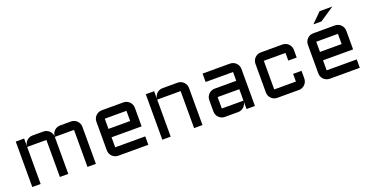

<svg xmlns="http://www.w3.org/2000/svg" viewBox="-31 -1392 3971 2065"><g transform="rotate(-20 1954.5 -360.0)"><path d="M492.2 -423.8V0H396V-423.8H175.8V0H80.1V-520H175.8V-428.2Q176.8 -447.3 184.6 -464.1Q192.4 -481 205.3 -493.4Q218.3 -505.9 235.4 -512.9Q252.4 -520 272 -520H396Q415 -520 432.1 -512.9Q449.2 -505.9 462.4 -493.4Q475.6 -481 483.6 -464.1Q491.7 -447.3 492.2 -428.2Q493.2 -447.3 500.7 -464.1Q508.3 -481 521.2 -493.4Q534.2 -505.9 551.3 -512.9Q568.4 -520 587.9 -520H711.9Q731.9 -520 749.5 -512.5Q767.1 -504.9 780 -491.9Q793 -479 800.5 -461.4Q808.1 -443.8 808.1 -423.8V0H711.9V-423.8Z M1408.2 -210.9H1064V-96.2H1408.2V0H1064Q1044.4 0 1026.9 -7.6Q1009.3 -15.1 996.3 -28.1Q983.4 -41 975.8 -58.6Q968.3 -76.2 968.3 -96.2V-423.8Q968.3 -443.8 975.8 -461.4Q983.4 -479 996.3 -491.9Q1009.3 -504.9 1026.9 -512.5Q1044.4 -520 1064 -520H1312Q1332 -520 1349.6 -512.5Q1367.2 -504.9 1380.1 -491.9Q1393.1 -479 1400.6 -461.4Q1408.2 -443.8 1408.2 -423.8ZM1064 -423.8V-307.1H1312V-423.8Z M2028.3 0H1932.1V-423.8H1664.1V0H1568.4V-520H1664.1V-428.2Q1665 -447.3 1672.9 -464.1Q1680.7 -481 1693.6 -493.4Q1706.5 -505.9 1723.6 -512.9Q1740.7 -520 1760.3 -520H1932.1Q1952.1 -520 1969.7 -512.5Q1987.3 -504.9 2000.2 -491.9Q2013.2 -479 2020.8 -461.4Q2028.3 -443.8 2028.3 -423.8Z M2188.5 -227.1Q2188.5 -247.1 2196 -264.4Q2203.6 -281.7 2216.6 -294.9Q2229.5 -308.1 2247.1 -315.7Q2264.6 -323.2 2284.2 -323.2H2532.2V-423.8H2218.3V-520H2532.2Q2552.2 -520 2569.8 -512.5Q2587.4 -504.9 2600.3 -491.9Q2613.3 -479 2620.8 -461.4Q2628.4 -443.8 2628.4 -423.8V0H2532.2V-87.9Q2530.8 -69.8 2522.5 -53.7Q2514.2 -37.6 2501.2 -25.6Q2488.3 -13.7 2471.7 -6.8Q2455.1 0 2436.5 0H2284.2Q2264.6 0 2247.1 -7.6Q2229.5 -15.1 2216.6 -28.1Q2203.6 -41 2196 -58.6Q2188.5 -76.2 2188.5 -96.2ZM2284.2 -96.2H2532.2V-227.1H2284.2Z M2884.3 -423.8V-96.2H3132.3V-184.1H3228.5V-96.2Q3228.5 -76.2 3220.9 -58.6Q3213.4 -41 3200.4 -28.1Q3187.5 -15.1 3169.9 -7.6Q3152.3 0 3132.3 0H2884.3Q2864.7 0 2847.2 -7.6Q2829.6 -15.1 2816.7 -28.1Q2803.7 -41 2796.1 -58.6Q2788.6 -76.2 2788.6 -96.2V-423.8Q2788.6 -443.8 2796.1 -461.4Q2803.7 -479 2816.7 -491.9Q2829.6 -504.9 2847.2 -512.5Q2864.7 -520 2884.3 -520H3132.3Q3152.3 -520 3169.9 -512.5Q3187.5 -504.9 3200.4 -491.9Q3213.4 -479 3220.9 -461.4Q3228.5 -443.8 3228.5 -423.8V-335.9H3132.3V-423.8Z M3828.6 -210.9H3484.4V-96.2H3828.6V0H3484.4Q3464.8 0 3447.3 -7.6Q3429.7 -15.1 3416.7 -28.1Q3403.8 -41 3396.2 -58.6Q3388.7 -76.2 3388.7 -96.2V-423.8Q3388.7 -443.8 3396.2 -461.4Q3403.8 -479 3416.7 -491.9Q3429.7 -504.9 3447.3 -512.5Q3464.8 -520 3484.4 -520H3732.4Q3752.4 -520 3770 -512.5Q3787.6 -504.9 3800.5 -491.9Q3813.5 -479 3821 -461.4Q3828.6 -443.8 3828.6 -423.8ZM3484.4 -423.8V-307.1H3732.4V-423.8ZM3630.4 -720.2H3776.4L3611.8 -609.9H3519.5Z"/></g></svg>

Font: Aldrich [RUS by Daymarius]
Style: Regular
Weight: 400
Designer: Matthew Desmond
Foundry: Matthew Desmond
Version: Version 1.002 August 24, 2018